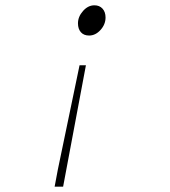

<svg xmlns="http://www.w3.org/2000/svg" viewBox="-20 -510 640 724"><path d="M304 -264 230 130 218 194H186L198 130L280 -264ZM336 -490Q355 -490 366.5 -477.5Q378 -465 378 -444Q378 -418 359 -397Q340 -376 316 -376Q296 -376 285 -388.5Q274 -401 274 -422Q274 -447 293 -468.5Q312 -490 336 -490Z"/></svg>

Font: SourceCodeVF
Style: Italic
Weight: 200
Italic angle: -11°
Monospace: yes
Designer: Paul D. Hunt, Teo Tuominen
Foundry: Adobe
Version: Version 1.026;hotconv 1.1.0;makeotfexe 2.6.0